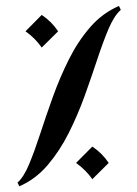

<svg xmlns="http://www.w3.org/2000/svg" viewBox="-20 -598 470 658"><path d="M123 -546.9Q157.2 -523.9 179.2 -490.7L123 -435.1Q101.1 -466.8 67.4 -490.7ZM296.4 -95.7Q330.6 -72.8 352.5 -39.6L296.4 16.1Q274.4 -15.6 240.7 -39.6ZM46.4 40.5 40 27.8Q61.5 8.8 80.1 -35.9Q98.6 -80.6 118.2 -140.6Q137.7 -200.7 161.4 -266.6Q185.1 -332.5 216.1 -394.5Q247.1 -456.5 289.1 -504.9Q331.1 -553.2 387.7 -577.6L394 -564Q371.6 -544.9 352.5 -500.2Q333.5 -455.6 313.7 -395.5Q293.9 -335.4 270.3 -269.8Q246.6 -204.1 215.6 -142.3Q184.6 -80.6 143.3 -32.2Q102.1 16.1 46.4 40.5Z"/></svg>

Font: Lateef
Style: Bold
Weight: 700
Designer: SIL International
Foundry: SIL International
Version: Version 4.200